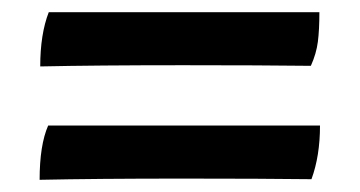

<svg xmlns="http://www.w3.org/2000/svg" viewBox="-20 -412 590 315"><path d="M60 -392H504Q504 -363 501.5 -343.5Q499 -324 490 -304Q409 -305 281 -305Q138 -305 46 -303Q46 -356 60 -392ZM59 -206H505Q505 -156 491 -118Q410 -119 281 -119Q137 -119 45 -117Q45 -174 59 -206Z"/></svg>

Font: Vollkorn SC Black
Style: Regular
Weight: 900
Designer: Friedrich Althausen
Foundry: Friedrich Althausen
Version: Version 4.015